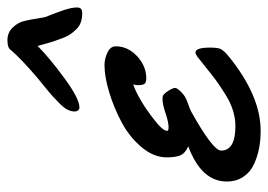

<svg xmlns="http://www.w3.org/2000/svg" viewBox="-121 -571 711 509"><g transform="rotate(-90 234.5 -316.5)"><path d="M366.2 -365.2Q366.2 -333 340.1 -308.6Q314 -284.2 280.8 -284.2Q270 -284.2 266.6 -289.3Q263.2 -294.4 263.2 -306.2Q263.2 -311 265.1 -318.8Q247.6 -313 225.1 -299.8Q204.6 -288.6 173.3 -264.6Q142.1 -240.7 142.1 -229Q142.1 -225.1 151.9 -225.1Q165 -225.1 189 -233.2Q212.9 -241.2 225.1 -241.2Q231.9 -241.2 234.9 -240.2Q241.2 -236.8 248.5 -225.3Q255.9 -213.9 255.9 -208Q255.9 -200.7 238.8 -186Q230.5 -179.2 214.4 -173.6Q198.2 -168 192.9 -165Q89.8 -107.4 89.8 -85.9Q89.8 -47.9 154.8 -47.9Q174.8 -47.9 196 -54.4Q217.3 -61 238.3 -74.2Q259.3 -87.4 274.2 -98.1Q289.1 -108.9 310.1 -126Q331.1 -143.1 338.9 -148.9Q346.2 -153.8 350.1 -153.8Q362.8 -153.8 362.8 -115.2Q362.8 -97.2 359.9 -88.9Q356 -79.1 339.8 -65.9Q235.4 19 142.1 19Q118.2 19 96.2 14.9Q74.2 10.7 53.5 1.2Q32.7 -8.3 20.3 -26.9Q7.8 -45.4 7.8 -70.8Q7.8 -138.2 101.1 -172.9Q82.5 -181.2 77.1 -194.1Q71.8 -207 71.8 -230Q71.8 -264.2 98.4 -296.1Q125 -328.1 163.6 -348.9Q202.1 -369.6 243.7 -382.3Q285.2 -395 316.9 -395Q333 -395 349.6 -387.2Q366.2 -379.4 366.2 -365.2ZM453.1 -454.1Q440.4 -454.1 429.9 -457.8Q419.4 -461.4 411.9 -469.2Q404.3 -477.1 398.7 -484.9Q393.1 -492.7 388.2 -505.6Q383.3 -518.6 380.4 -527.1Q377.4 -535.6 373.3 -550.5Q369.1 -565.4 367.2 -572.3Q335.9 -541 281.7 -501.2Q227.5 -461.4 204.1 -461.4Q198.7 -461.4 196 -465.6Q193.4 -469.7 193.4 -474.1Q193.4 -482.9 198 -492.4Q202.6 -502 214.1 -513.4Q225.6 -524.9 233.6 -532.2Q241.7 -539.6 259.8 -554.2Q277.8 -568.8 284.2 -574.2Q331.5 -614.7 355.5 -642.1Q360.8 -652.3 382.3 -652.3Q402.8 -652.3 416 -638.4Q429.2 -624.5 433.1 -608.6Q437 -592.8 439.9 -573.5Q442.9 -554.2 444.3 -550.3Q445.3 -548.3 449.7 -536.9Q454.1 -525.4 456.5 -519Q459 -512.7 462.4 -502.2Q465.8 -491.7 467.5 -483.4Q469.2 -475.1 469.2 -468.3Q469.2 -460.4 465.6 -457.3Q461.9 -454.1 453.1 -454.1Z"/></g></svg>

Font: Yellowtail
Style: Regular
Weight: 400
Designer: Astigmatic (AOETI)
Foundry: Astigmatic (AOETI)
Version: Version 1.000